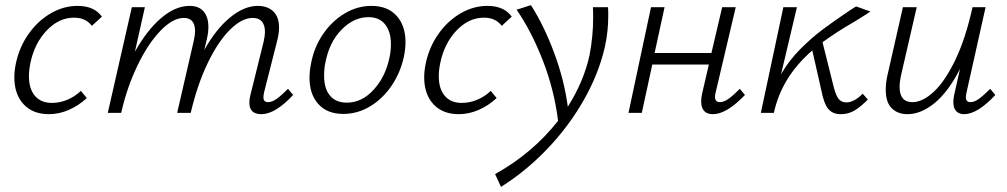

<svg xmlns="http://www.w3.org/2000/svg" viewBox="-20 -441 3934 750"><path d="M269 -372Q210 -372 162.5 -322Q115 -272 99 -196Q93 -168 93 -143Q93 -94 116.5 -66.5Q140 -39 183 -39Q214 -39 243.5 -51.5Q273 -64 296 -86L319 -58Q288 -29 249.5 -12Q211 5 171 5Q108 5 72 -34Q36 -73 36 -139Q36 -165 42 -193Q55 -256 91 -307.5Q127 -359 177.5 -388.5Q228 -418 283 -418Q348 -418 378 -376L339 -340Q315 -372 269 -372Z M1125 -70Q1055 5 1001 5Q954 5 954 -40Q954 -54 958 -69L1010 -279Q1015 -302 1015 -316Q1015 -343 1003 -357Q991 -371 967 -371Q925 -371 878.5 -325Q832 -279 791.5 -195Q751 -111 725 0H672L737 -282Q742 -305 742 -319Q742 -371 698 -371Q655 -371 606.5 -320.5Q558 -270 517.5 -186Q477 -102 455 -7L453 0H401L495 -413H546L507 -239Q554 -323 609.5 -370.5Q665 -418 721 -418Q757 -418 775.5 -396Q794 -374 794 -336Q794 -314 788 -288L778 -246Q824 -328 879 -373Q934 -418 987 -418Q1025 -418 1047.5 -396.5Q1070 -375 1070 -334Q1070 -310 1063 -283L1012 -82Q1009 -70 1009 -61Q1009 -42 1027 -42Q1043 -42 1061 -55Q1079 -68 1105 -94Z M1189 -137Q1189 -163 1195 -193Q1207 -257 1242 -308Q1277 -359 1326.5 -388.5Q1376 -418 1431 -418Q1494 -418 1529 -379.5Q1564 -341 1564 -276Q1564 -251 1558 -221Q1545 -159 1510.5 -107.5Q1476 -56 1426.5 -26Q1377 4 1321 4Q1258 4 1223.5 -34.5Q1189 -73 1189 -137ZM1502 -219Q1507 -242 1507 -269Q1507 -317 1484.5 -345.5Q1462 -374 1419 -374Q1362 -374 1314 -325Q1266 -276 1251 -196Q1246 -174 1246 -145Q1246 -95 1269 -67.5Q1292 -40 1335 -40Q1394 -40 1440.5 -91.5Q1487 -143 1502 -219Z M1870 -372Q1811 -372 1763.5 -322Q1716 -272 1700 -196Q1694 -168 1694 -143Q1694 -94 1717.5 -66.5Q1741 -39 1784 -39Q1815 -39 1844.5 -51.5Q1874 -64 1897 -86L1920 -58Q1889 -29 1850.5 -12Q1812 5 1772 5Q1709 5 1673 -34Q1637 -73 1637 -139Q1637 -165 1643 -193Q1656 -256 1692 -307.5Q1728 -359 1778.5 -388.5Q1829 -418 1884 -418Q1949 -418 1979 -376L1940 -340Q1916 -372 1870 -372Z M2356 -380Q2356 -318 2343 -259Q2319 -153 2260 -49.5Q2201 54 2117 141.5Q2033 229 1937 289L1914 239Q2060 158 2160 31Q2145 -90 2100.5 -204.5Q2056 -319 1998 -403L2054 -421Q2105 -341 2144.5 -235Q2184 -129 2198 -24Q2261 -124 2283 -226Q2297 -299 2297 -372Q2297 -399 2296 -413H2355Q2356 -402 2356 -380Z M2890 -70Q2818 5 2765 5Q2719 5 2719 -45Q2719 -61 2723 -77L2749 -189H2528L2487 0H2435L2523 -413H2576L2537 -234H2759L2801 -413H2854L2776 -82Q2773 -72 2773 -63Q2773 -42 2792 -42Q2807 -42 2825 -54.5Q2843 -67 2870 -94Z M3350 -75 3370 -52Q3340 -22 3316.5 -8.5Q3293 5 3264 5Q3232 5 3215 -16Q3198 -37 3188 -90L3153 -244Q3033 -140 3003 0H2952L3040 -413H3093L3031 -151Q3062 -205 3106 -249Q3150 -293 3192.5 -325Q3235 -357 3299 -400Q3307 -405 3313 -409Q3319 -413 3324 -416L3380 -396Q3361 -383 3344.5 -373Q3328 -363 3317 -356Q3249 -317 3193 -276L3236 -104Q3245 -68 3256 -54.5Q3267 -41 3286 -41Q3316 -41 3350 -75Z M3868 -70Q3798 5 3746 5Q3726 5 3715 -7Q3704 -19 3704 -42Q3704 -54 3707 -69L3730 -172Q3685 -83 3631.5 -39Q3578 5 3525 5Q3487 5 3463.5 -18Q3440 -41 3440 -90Q3440 -121 3448 -153L3507 -413H3561L3502 -157Q3494 -123 3494 -102Q3494 -42 3544 -42Q3584 -42 3628 -83Q3672 -124 3712 -207.5Q3752 -291 3779 -413H3830L3756 -82Q3753 -70 3753 -61Q3753 -42 3771 -42Q3786 -42 3804 -55Q3822 -68 3848 -94Z"/></svg>

Font: Ysabeau Semilight
Style: Italic
Weight: 300
Italic angle: -12°
Designer: Christian Thalmann (Catharsis Fonts)
Version: Version 0.003